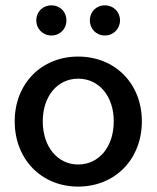

<svg xmlns="http://www.w3.org/2000/svg" viewBox="-20 -689 588 721"><path d="M116.2 -612.3C116.2 -581.1 140.6 -555.7 172.9 -555.7C206.1 -555.7 229.5 -581.1 229.5 -612.3C229.5 -644.5 206.1 -668.9 172.9 -668.9C140.6 -668.9 116.2 -644.5 116.2 -612.3ZM317.4 -612.3C317.4 -581.1 340.8 -555.7 374 -555.7C406.2 -555.7 430.7 -581.1 430.7 -612.3C430.7 -644.5 406.2 -668.9 374 -668.9C340.8 -668.9 317.4 -644.5 317.4 -612.3ZM273.4 11.7C412.1 11.7 512.7 -90.8 512.7 -233.4C512.7 -375 412.1 -476.6 273.4 -476.6C135.7 -476.6 35.2 -375 35.2 -233.4C35.2 -90.8 135.7 11.7 273.4 11.7ZM273.4 -71.3C196.3 -71.3 140.6 -137.7 140.6 -233.4C140.6 -328.1 196.3 -393.6 273.4 -393.6C351.6 -393.6 407.2 -328.1 407.2 -233.4C407.2 -137.7 351.6 -71.3 273.4 -71.3Z"/></svg>

Font: Ed Sans Neue Medium
Style: Regular
Weight: 500
Designer: Stephen Hutchings
Version: Version 1.004;PS 001.004;hotconv 1.0.88;makeotf.lib2.5.64775